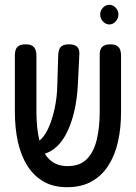

<svg xmlns="http://www.w3.org/2000/svg" viewBox="-20 -767 567 801"><path d="M260 14Q202 14 161 -10Q120 -34 93.5 -76.5Q67 -119 54.5 -176Q42 -233 42 -301V-537Q42 -549 45.5 -559.5Q49 -570 59 -576Q69 -582 87 -582Q105 -582 114.5 -576Q124 -570 128 -559.5Q132 -549 132 -536V-301Q132 -232 144.5 -181Q157 -130 186 -102Q215 -74 262 -74Q313 -74 342 -103Q371 -132 383.5 -183.5Q396 -235 396 -302V-543Q396 -553 400 -562Q404 -571 413.5 -576.5Q423 -582 441 -582Q459 -582 468.5 -575.5Q478 -569 481.5 -559Q485 -549 485 -536V-299Q485 -232 472 -175Q459 -118 431.5 -75.5Q404 -33 361.5 -9.5Q319 14 260 14ZM103 -120 88 -169H113Q135 -169 153.5 -188.5Q172 -208 186 -242Q200 -276 209 -319.5Q218 -363 219 -410L223 -541Q224 -552 227.5 -561.5Q231 -571 240.5 -576.5Q250 -582 268 -582Q286 -582 296 -576Q306 -570 309 -560.5Q312 -551 311 -539L305 -417Q302 -353 289 -299Q276 -245 254 -204.5Q232 -164 200 -142Q168 -120 128 -120ZM436 -665Q421 -665 409.5 -677.5Q398 -690 398 -707Q398 -723 409.5 -735Q421 -747 436 -747Q451 -747 462.5 -735Q474 -723 474 -707Q474 -690 462.5 -677.5Q451 -665 436 -665Z"/></svg>

Font: Fredoka Condensed
Style: Regular
Weight: 400
Width: 3
Designer: Ben Nathan
Foundry: Milena B. Brandão, Ben Nathan
Version: Version 2.001